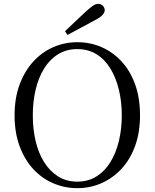

<svg xmlns="http://www.w3.org/2000/svg" viewBox="-20 -965 807 1001"><path d="M319 -802Q347 -829 375 -855.5Q403 -882 429 -906Q452 -927 466 -936Q480 -945 492 -945Q506 -945 516 -935Q526 -925 526 -912Q526 -900 514.5 -887Q503 -874 472 -858Q437 -839 402 -820.5Q367 -802 332 -783ZM383 16Q317 16 257.5 -9.5Q198 -35 153 -84Q108 -133 82 -203.5Q56 -274 56 -364Q56 -453 82 -523.5Q108 -594 153 -643.5Q198 -693 257.5 -719Q317 -745 383 -745Q450 -745 509 -719.5Q568 -694 613.5 -645Q659 -596 684.5 -525Q710 -454 710 -364Q710 -275 684.5 -204.5Q659 -134 613.5 -85Q568 -36 509 -10Q450 16 383 16ZM383 -18Q440 -18 483.5 -45.5Q527 -73 556 -120.5Q585 -168 600 -230.5Q615 -293 615 -364Q615 -434 600 -496.5Q585 -559 556 -607Q527 -655 483.5 -682Q440 -709 383 -709Q326 -709 282.5 -682Q239 -655 209.5 -607Q180 -559 165.5 -496.5Q151 -434 151 -364Q151 -293 165.5 -230.5Q180 -168 209.5 -120.5Q239 -73 282.5 -45.5Q326 -18 383 -18Z"/></svg>

Font: Noto Serif TC
Style: Regular
Weight: 400
Designer: Ryoko NISHIZUKA  (kana & ideographs); Frank Grießhammer (Latin, Greek & Cyrillic); Wenlong ZHANG  (bopomofo); Sandoll Co
Foundry: Adobe
Version: Version 2.003-H1;hotconv 1.1.1;makeotfexe 2.6.0